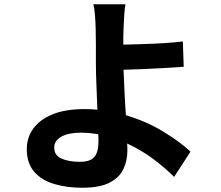

<svg xmlns="http://www.w3.org/2000/svg" viewBox="-20 -822 1040 903"><path d="M235 -128Q235 -91 269.5 -76Q304 -61 356 -61Q404 -61 423.5 -83.5Q443 -106 443 -156Q443 -163 443 -172Q443 -181 442 -191Q423 -194 402 -196Q381 -198 360 -198Q302 -198 268.5 -179Q235 -160 235 -128ZM570 -802Q566 -780 564 -747Q562 -714 561 -685Q560 -668 560 -650Q560 -632 560 -612Q600 -613 649.5 -614.5Q699 -616 749 -619Q799 -622 840 -627L844 -508Q802 -505 751.5 -502Q701 -499 651.5 -497Q602 -495 561 -494Q563 -449 565.5 -392.5Q568 -336 572 -280Q667 -252 745.5 -204.5Q824 -157 876 -109L799 10Q756 -33 700.5 -74.5Q645 -116 578 -147Q579 -137 579 -128.5Q579 -120 579 -112Q579 -68 561 -28Q543 12 496.5 36.5Q450 61 366 61Q295 61 235.5 43.5Q176 26 141 -14Q106 -54 106 -122Q106 -174 136 -216.5Q166 -259 226.5 -284Q287 -309 379 -309Q410 -309 438 -306Q436 -365 433.5 -423.5Q431 -482 431 -522Q431 -568 431 -610.5Q431 -653 430 -685Q429 -722 426.5 -752.5Q424 -783 419 -802Z"/></svg>

Font: Chiron Sans HK TT
Style: Bold
Weight: 700
Designer: Ryoko NISHIZUKA 西塚涼子 (kana, bopomofo & ideographs); Paul D. Hunt (Latin, Greek & Cyrillic); Sandoll Communications 산돌커뮤니
Foundry: Adobe
Version: Version 2.022;hotconv 1.0.109;makeotfexe 2.5.65596